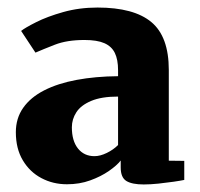

<svg xmlns="http://www.w3.org/2000/svg" viewBox="-20 -820 530 509"><path d="M361 -331Q330 -331 315 -340.2Q300 -349.5 300 -376V-394.5Q290 -381.5 268.8 -366.8Q247.5 -352 219.2 -341.8Q191 -331.5 157.5 -331.5Q120.5 -331.5 89.8 -347.8Q59 -364 40.5 -395Q22 -426 22 -469.5Q22 -506.5 41.5 -534.2Q61 -562 97.2 -580.5Q133.5 -599 183.2 -608.2Q233 -617.5 293 -618V-634Q293 -662 284.5 -679.5Q276 -697 256.8 -705.5Q237.5 -714 204 -714Q157.5 -714 125.5 -701.5Q93.5 -689 74 -680.5L36 -738Q46.5 -746.5 75.8 -761.2Q105 -776 147.5 -788Q190 -800 238.5 -800Q335 -800 381.2 -761.5Q427.5 -723 427.5 -634.5V-394L468.5 -393.5V-343Q459 -341 440 -338.2Q421 -335.5 399.8 -333.2Q378.5 -331 361 -331ZM230.5 -406Q245.5 -406 263 -414.5Q280.5 -423 293 -435.5V-564Q249 -564 221.8 -552.5Q194.5 -541 182.5 -522.5Q170.5 -504 170.5 -482.5Q170.5 -446.5 186.8 -426.2Q203 -406 230.5 -406Z"/></svg>

Font: Merriweather 20pt Black
Style: Regular
Weight: 900
Version: Version 2.100